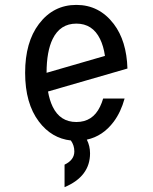

<svg xmlns="http://www.w3.org/2000/svg" viewBox="-20 -567 626 787"><path d="M170.9 -268.6 410.2 -337.9Q404.3 -378.4 390.1 -407.2Q359.4 -470.2 293 -470.2Q226.6 -470.2 195.8 -407.2Q170.9 -356 170.9 -268.6ZM490.7 -163.1Q475.6 -107.9 446.3 -68.4Q401.9 -8.8 335.9 5.4Q349.1 31.2 349.1 61.5Q349.1 156.2 244.6 200.2V107.9Q284.7 88.9 284.7 53.7Q284.7 28.8 270.5 8.8Q191.4 0 139.6 -68.4Q83 -143.1 83 -268.6Q83 -394 139.6 -468.8Q198.7 -546.9 293 -546.9Q386.7 -546.9 446.3 -468.8Q499 -399.4 502.4 -286.1L176.8 -191.9Q183.1 -156.2 195.8 -129.9Q226.1 -66.9 293 -66.9Q359.9 -66.9 390.1 -129.9Q397.5 -145 402.8 -163.1Z"/></svg>

Font: Consola Mono
Style: Book
Weight: 400
Monospace: yes
Version: Version 2.001